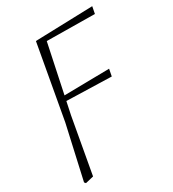

<svg xmlns="http://www.w3.org/2000/svg" viewBox="-165 -562 770 853"><g transform="rotate(-30 220.5 -135.5)"><path d="M18 191 79 -81 147 -460 441 -469 434 -433 170 -436 192 -452 117 -96 66 188 24 198ZM115 -162 120 -187 367 -191 360 -155Z"/></g></svg>

Font: Source Serif 4 36pt Light
Style: Italic
Weight: 300
Italic angle: -12°
Designer: Frank Grießhammer
Foundry: Adobe Systems Incorporated
Version: Version 4.004;hotconv 1.0.116;makeotfexe 2.5.65601